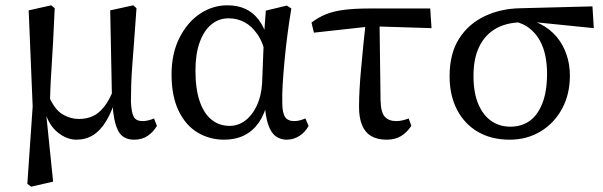

<svg xmlns="http://www.w3.org/2000/svg" viewBox="-20 -513 2272 723"><path d="M83 179 103 -112 88 -474 173 -493 186 -482Q183 -412 180 -356.5Q177 -301 174 -256.5Q171 -212 169.5 -174Q168 -136 168 -99L154 -83L180 171L97 190ZM485 13Q441 13 424 -22.5Q407 -58 404 -120L402 -122L395 -474L482 -493L494 -482Q489 -411 485 -358Q481 -305 478 -265Q475 -225 474 -192.5Q473 -160 473 -130Q475 -88 484 -72.5Q493 -57 517 -57Q528 -57 539.5 -60Q551 -63 560 -67L571 -39Q558 -17 537 -2Q516 13 485 13ZM268 13Q232 13 198.5 -13.5Q165 -40 150 -90H143L163 -152Q186 -100 215.5 -82.5Q245 -65 277 -65Q305 -65 328 -75Q351 -85 371 -109.5Q391 -134 408 -177L425 -152H419Q403 -96 381 -59Q359 -22 331 -4.5Q303 13 268 13Z M824 13Q769 13 724 -14Q679 -41 652.5 -96Q626 -151 626 -233Q626 -312 656 -371Q686 -430 733.5 -461.5Q781 -493 836 -493Q874 -493 903 -480Q932 -467 953 -440Q974 -413 987 -370H1010L982 -301Q971 -353 949 -384.5Q927 -416 899.5 -430Q872 -444 841 -444Q804 -444 776 -421Q748 -398 732 -354Q716 -310 716 -248Q716 -178 732 -131.5Q748 -85 777 -62Q806 -39 845 -39Q877 -39 903.5 -59Q930 -79 947 -115Q964 -151 967 -200L974 -378L981 -473L1060 -492L1077 -481Q1069 -433 1062.5 -383Q1056 -333 1051.5 -285Q1047 -237 1044.5 -196Q1042 -155 1043 -126Q1043 -88 1053.5 -72.5Q1064 -57 1088 -57Q1099 -57 1110 -60Q1121 -63 1130 -67L1142 -39Q1130 -16 1108 -1.5Q1086 13 1059 13Q1037 13 1019 0.5Q1001 -12 990 -43.5Q979 -75 976 -133L988 -132Q977 -84 955 -52Q933 -20 900 -3.5Q867 13 824 13Z M1162 -390 1153 -428Q1179 -448 1208 -459.5Q1237 -471 1276 -476Q1315 -481 1369 -481H1600L1605 -407L1380 -414ZM1436 13Q1401 13 1378 -0.5Q1355 -14 1343.5 -41.5Q1332 -69 1332 -110Q1332 -141 1334 -178Q1336 -215 1340 -257Q1344 -299 1348.5 -346.5Q1353 -394 1359 -446H1409L1413 -136Q1414 -90 1429 -73.5Q1444 -57 1472 -57Q1484 -57 1496.5 -60Q1509 -63 1519 -67L1529 -39Q1512 -14 1490 -0.5Q1468 13 1436 13Z M1899 13Q1831 13 1780.5 -16Q1730 -45 1701.5 -99Q1673 -153 1673 -226Q1673 -311 1708.5 -367Q1744 -423 1805 -452Q1866 -481 1941 -482L2211 -489L2216 -407L1950 -434L1939 -429Q1883 -427 1844 -403.5Q1805 -380 1784 -336Q1763 -292 1763 -227Q1763 -164 1781 -121.5Q1799 -79 1830 -57.5Q1861 -36 1902 -36Q1943 -36 1973.5 -57Q2004 -78 2022 -123Q2040 -168 2040 -237Q2040 -271 2033.5 -303Q2027 -335 2012.5 -361Q1998 -387 1975 -405.5Q1952 -424 1919 -432L1932 -446Q1979 -441 2015 -422.5Q2051 -404 2075.5 -375Q2100 -346 2113 -308.5Q2126 -271 2126 -228Q2126 -158 2096.5 -103.5Q2067 -49 2015.5 -18Q1964 13 1899 13Z"/></svg>

Font: Source Serif 4 18pt
Style: Regular
Weight: 400
Designer: Frank Grießhammer
Foundry: Adobe Systems Incorporated
Version: Version 4.004;hotconv 1.0.116;makeotfexe 2.5.65601